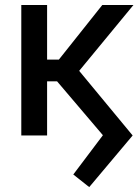

<svg xmlns="http://www.w3.org/2000/svg" viewBox="-20 -556 574 788"><path d="M346.2 211.9 280.8 160.2 402.3 -1 210.9 -226.1 278.3 -297.4 524.4 0ZM67.4 0V-535.6H173.3V0ZM140.1 -222.2 139.2 -311.5H221.7L399.9 -535.6H527.8L269.5 -222.2Z"/></svg>

Font: Inter 20pt Medium
Style: Regular
Weight: 500
Version: Version 4.001;git-66647c0bb